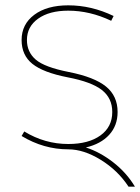

<svg xmlns="http://www.w3.org/2000/svg" viewBox="-20 -550 526 720"><path d="M406 -490 397 -472Q317 -510 236 -510Q165 -510 123 -480Q81 -450 81 -400Q81 -355 114 -326.5Q147 -298 238 -280Q334 -261 377.5 -225.5Q421 -190 421 -130Q421 -79 389.5 -44.5Q358 -10 302 3Q355 20 405 59Q455 98 486 150H462Q422 89 358 49.5Q294 10 236 10Q144 10 61 -40L71 -57Q148 -10 236 -10Q312 -10 356.5 -42Q401 -74 401 -130Q401 -182 362 -212.5Q323 -243 234 -260Q142 -278 101.5 -310.5Q61 -343 61 -400Q61 -459 108.5 -494.5Q156 -530 236 -530Q323 -530 406 -490Z"/></svg>

Font: Mplus 1p Thin
Style: Regular
Weight: 250
Version: Version 1.061